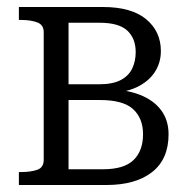

<svg xmlns="http://www.w3.org/2000/svg" viewBox="-20 -529 545 549"><path d="M34 -509H274Q356 -509 398 -474Q440 -439 440 -383Q440 -349 422 -322Q404 -295 369.5 -279Q335 -263 285 -263L312 -283V-253L288 -274Q342 -273 381 -257.5Q420 -242 441 -213.5Q462 -185 462 -145Q462 -74 415 -37Q368 0 284 0H34V-37H39Q68 -37 86.5 -43.5Q105 -50 105 -72V-437Q105 -458 86.5 -465Q68 -472 39 -472H34ZM176 -45H274Q335 -45 362 -71.5Q389 -98 389 -145Q389 -191 360.5 -217Q332 -243 266 -243H151V-288H263Q302 -288 325 -300Q348 -312 358 -333Q368 -354 368 -380Q368 -419 344 -441.5Q320 -464 264 -464H176Z"/></svg>

Font: Roboto Serif 28pt Condensed Light
Style: Regular
Weight: 300
Width: 3
Designer: Greg Gazdowicz
Foundry: Commercial Type
Version: Version 1.008